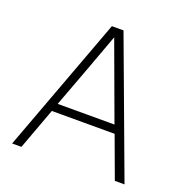

<svg xmlns="http://www.w3.org/2000/svg" viewBox="-126 -816 901 931"><g transform="rotate(20 325.0 -350.0)"><path d="M486 -214H162L83 0H35L295 -700H355L615 0H565ZM177 -256H470L324 -653L259 -476Z"/></g></svg>

Font: PT Root UI Web Light
Style: Regular
Weight: 300
Designer: Vitaly Kuzmin
Foundry: ParaType Ltd.
Version: Version 1.000W